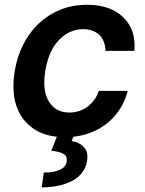

<svg xmlns="http://www.w3.org/2000/svg" viewBox="-20 -573 617 817"><path d="M42.6 -270.6Q52.2 -329.9 77.8 -381.4Q103.3 -432.9 142.8 -470.9Q182.2 -508.9 234.6 -530.7Q286.9 -552.6 350.1 -552.6Q450.3 -552.6 505 -498.9Q559.7 -445.3 551.8 -356.5H428.6Q428.3 -378.2 421.7 -395.2Q415.1 -412.3 402.9 -424.2Q390.6 -436.1 373.4 -442.5Q356.2 -448.9 334.5 -448.9Q274.9 -448.9 230.5 -402.3Q208.1 -378.9 194.1 -346.8Q180 -314.6 172.9 -272.7Q159.1 -189.3 187.5 -141.7Q215.9 -94.1 275.6 -94.1Q296.5 -94.1 315.9 -100.3Q335.2 -106.5 351.4 -118.3Q367.5 -130 380.3 -147.2Q393.1 -164.4 400.9 -186.4H523.8Q513.5 -146.7 492.7 -112.9Q471.9 -79.2 442.1 -53.6Q412.3 -28.1 374.3 -11.9Q336.3 4.3 291.9 8.9L284.8 27.3Q317.5 32.3 337.4 53.3Q357.2 74.2 350.1 112.9Q346.6 134.9 336.1 151.8Q325.6 168.7 310.5 181.1Q295.5 193.5 276.6 201.9Q257.8 210.2 237.6 215.2Q217.3 220.2 196.7 222.3Q176.1 224.4 157.3 224.4L166.5 161.2Q207.4 161.2 233.3 150.2Q259.2 139.2 263.5 116.1Q267.8 93.4 252 82.9Q236.2 72.4 198.5 68.5L221.9 8.9Q192.8 5.7 168.1 -2.7Q143.5 -11 122.9 -25.2Q68.9 -62.5 49 -124.6Q29.1 -186.8 42.6 -270.6Z"/></svg>

Font: Inter P Semi Bold
Style: Italic
Weight: 600
Italic angle: 9.39999°
Designer: Rasmus Andersson
Foundry: rsms
Version: Version 3.018;git-588b23468